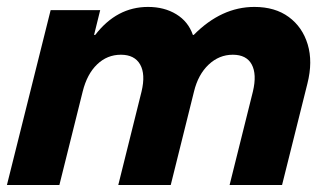

<svg xmlns="http://www.w3.org/2000/svg" viewBox="-24 -529 944 549"><path d="M-4.2 0 120.8 -500H262.5L245 -429.2H248.3Q310 -509.2 399.2 -509.2Q445.8 -509.2 480 -488.3Q514.2 -467.5 527.5 -429.2H530Q609.2 -509.2 703.3 -509.2Q762.5 -509.2 801.7 -480.4Q840.8 -451.7 855.8 -402.1Q870.8 -352.5 855 -290L782.5 0H632.5L699.2 -267.5Q710.8 -316.7 695.8 -344.6Q680.8 -372.5 641.7 -372.5Q602.5 -372.5 572.5 -344.2Q542.5 -315.8 530.8 -267.5L464.2 0H314.2L380.8 -267.5Q392.5 -316.7 376.7 -344.6Q360.8 -372.5 321.7 -372.5Q282.5 -372.5 253.8 -345Q225 -317.5 212.5 -267.5L145.8 0Z"/></svg>

Font: Funnel Sans ExtraBold
Style: Italic
Weight: 800
Italic angle: -14.036°
Version: Version 1.000; Beta; Release 5; Build 24; ttfautohint (v1.8.